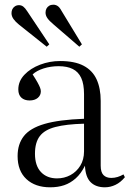

<svg xmlns="http://www.w3.org/2000/svg" viewBox="-20 -784 552 818"><path d="M194 14Q130 14 92.5 -21Q55 -56 55 -119Q55 -170 81.5 -204Q108 -238 169.5 -256Q231 -274 338 -278V-383Q338 -426 326 -452Q314 -478 290 -490Q266 -502 230 -502Q196 -502 166 -492.5Q136 -483 119 -467Q132 -447 139.5 -433.5Q147 -420 150.5 -411Q154 -402 154 -395Q154 -378 141 -367Q128 -356 106 -356Q84 -356 71 -368Q58 -380 58 -403Q58 -438 84 -465.5Q110 -493 151 -508.5Q192 -524 236 -524Q298 -524 336 -504Q374 -484 391.5 -446Q409 -408 409 -354V-78Q409 -50 421 -38Q433 -26 454 -26Q468 -26 481 -30Q494 -34 506 -41L512 -29Q494 -7 472 3.5Q450 14 427 14Q388 14 366 -8Q344 -30 342 -78Q325 -44 302.5 -24Q280 -4 253.5 5Q227 14 194 14ZM223 -24Q254 -24 280 -38Q306 -52 322 -78Q338 -104 338 -139V-257Q262 -255 216 -243Q170 -231 149.5 -204Q129 -177 129 -129Q129 -78 154.5 -51Q180 -24 223 -24ZM179 -585 61 -679Q46 -691 37.5 -703Q29 -715 29 -728Q29 -737 32.5 -744.5Q36 -752 43.5 -757Q51 -762 61 -762Q71 -762 79 -756Q87 -750 96 -736L190 -595ZM318 -585 208 -680Q190 -695 182 -706.5Q174 -718 174 -730Q174 -740 178 -747.5Q182 -755 189.5 -759.5Q197 -764 207 -764Q217 -764 225.5 -758.5Q234 -753 242 -738L329 -595Z"/></svg>

Font: Literata 60pt Light
Style: Regular
Weight: 300
Designer: Latin by Veronika Burian and Jose Scaglione. Greek by Irene Vlachou. Cyrillic by Vera Evstafieva.
Foundry: TypeTogether
Version: Version 3.103;gftools[0.9.29]